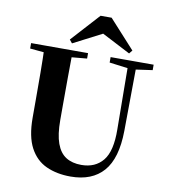

<svg xmlns="http://www.w3.org/2000/svg" viewBox="-104 -1074 1038 1182"><g transform="rotate(10 414.5 -483.5)"><path d="M497 -987 658 -810 641 -789 417 -905H509L284 -789L267 -810L428 -987ZM417 20Q331 20 265 -10Q199 -40 162 -109.5Q125 -179 125 -297V-406Q125 -490 124.5 -576Q124 -662 121 -747H297Q296 -662 295.5 -577Q295 -492 295 -406V-312Q295 -221 315 -166Q335 -111 374 -86.5Q413 -62 470 -62Q557 -62 605 -121Q653 -180 651 -316L647 -747H699L695 -314Q693 -142 622 -61Q551 20 417 20ZM36 -713V-747H392V-713L228 -698H198ZM533 -713V-747H802V-713L689 -697H657Z"/></g></svg>

Font: Noto Serif JP ExtraLight Black
Style: Regular
Weight: 900
Version: Version 2.003-H1;hotconv 1.1.1;makeotfexe 2.6.0